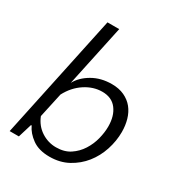

<svg xmlns="http://www.w3.org/2000/svg" viewBox="-177 -861 929 993"><g transform="rotate(30 287.5 -364.0)"><path d="M263 12Q199 12 159.5 -16.5Q120 -45 103 -82H99L74 0H19L176 -740H246L168 -374Q191 -417 241 -446Q291 -475 356 -475Q399 -475 431 -460Q463 -445 483.5 -419.5Q504 -394 514 -359.5Q524 -325 524 -286Q524 -232 506.5 -178.5Q489 -125 455.5 -83Q422 -41 373.5 -14.5Q325 12 263 12ZM268 -47Q317 -47 351 -69.5Q385 -92 407 -126.5Q429 -161 439 -200.5Q449 -240 449 -275Q449 -338 419.5 -377Q390 -416 333 -416Q280 -416 231 -384Q182 -352 152 -295L120 -148Q139 -100 179.5 -73.5Q220 -47 268 -47Z"/></g></svg>

Font: Quattrocento Sans
Style: Italic
Weight: 400
Designer: Pablo Impallari
Foundry: Pablo Impallari, Igino Marini, Brenda Gallo
Version: Version 2.000